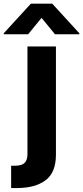

<svg xmlns="http://www.w3.org/2000/svg" viewBox="-101 -792 440 1017"><path d="M44.4 -545.9H195.3V27.3Q195.3 122.1 140.1 163.1Q85 204.1 -11.2 204.1H-42V85.9H-22.5Q14.6 85.9 29.5 70.6Q44.4 55.2 44.4 24.9ZM190.4 -610.4 119.1 -697.3 47.9 -610.4H-81.1V-615.7L62.5 -772.5H175.8L319.3 -615.7V-610.4Z"/></svg>

Font: Inter Tight
Style: Bold
Weight: 700
Designer: Rasmus Andersson
Foundry: rsms
Version: Version 3.004; ttfautohint (v1.8.4.7-5d5b)